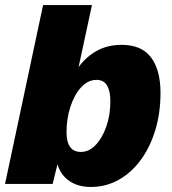

<svg xmlns="http://www.w3.org/2000/svg" viewBox="-21 -730 682 762"><path d="M340 12Q289 12 254.5 -11.5Q220 -35 207 -78L188 0H-1L150 -710H344L291 -464Q322 -506 364.5 -529Q407 -552 462 -552Q541 -552 578.5 -502Q616 -452 616 -362Q616 -282 595.5 -214Q575 -146 537.5 -95Q500 -44 449.5 -16Q399 12 340 12ZM300 -127Q332 -127 358.5 -154.5Q385 -182 401 -228Q417 -274 417 -328Q417 -368 404 -390.5Q391 -413 362 -413Q328 -413 301 -383.5Q274 -354 258.5 -306.5Q243 -259 243 -206Q243 -127 300 -127Z"/></svg>

Font: Geist Black
Style: Italic
Weight: 900
Italic angle: -12°
Designer: Basement.studio, Andrés Briganti, Mateo Zaragoza
Foundry: Basement.studio, Vercel, Andrés Briganti, Guido Ferreyra, Mateo Zaragoza
Version: Version 1.500; ttfautohint (v1.8.4.7-5d5b)